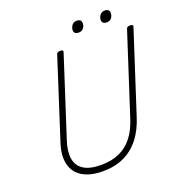

<svg xmlns="http://www.w3.org/2000/svg" viewBox="-206 -1393 1480 1583"><g transform="rotate(-20 534.5 -601.5)"><path d="M427 19Q338 19 278.5 -6.5Q219 -32 188 -77.5Q157 -123 154 -186.5Q151 -250 177 -327L399 -1016Q402 -1026 409 -1030.5Q416 -1035 432 -1035Q446 -1035 452.5 -1030.5Q459 -1026 455 -1015L231 -322Q202 -234 212.5 -169Q223 -104 277 -69.5Q331 -35 430 -35Q521 -35 589.5 -65.5Q658 -96 707 -158.5Q756 -221 785 -315L1012 -1016Q1015 -1026 1022 -1030.5Q1029 -1035 1045 -1035Q1074 -1035 1068 -1015L840 -311Q806 -201 748 -128Q690 -55 610 -18Q530 19 427 19ZM628 -1124Q609 -1124 598 -1132.5Q587 -1141 587 -1159Q587 -1182 602 -1202Q617 -1222 645 -1222Q662 -1222 673.5 -1213.5Q685 -1205 685 -1186Q685 -1161 670.5 -1142.5Q656 -1124 628 -1124ZM874 -1124Q856 -1124 844.5 -1132.5Q833 -1141 833 -1159Q833 -1182 848.5 -1202Q864 -1222 890 -1222Q908 -1222 919.5 -1213.5Q931 -1205 931 -1186Q931 -1161 916.5 -1142.5Q902 -1124 874 -1124Z"/></g></svg>

Font: Playwrite CO ExtraLight
Style: Regular
Weight: 250
Version: Version 1.002